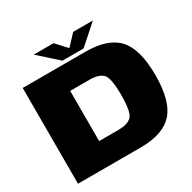

<svg xmlns="http://www.w3.org/2000/svg" viewBox="-177 -995 1171 1172"><g transform="rotate(-30 408.5 -409.0)"><path d="M46 0H488Q646.5 0 716.8 -78Q787 -156 787 -338Q787 -520 717 -597.5Q647 -675 488 -675H46ZM288 -161V-514.5H425Q487.5 -514.5 516.5 -487.2Q545.5 -460 545.5 -338Q545.5 -215.5 516.5 -188.2Q487.5 -161 425 -161ZM339.5 -698H488.5L623 -817.5H484L414.5 -743L345.5 -817.5H206Z"/></g></svg>

Font: Anybody SemiExpanded Black
Style: Regular
Weight: 900
Width: 6
Version: Version 1.113;gftools[0.9.25]